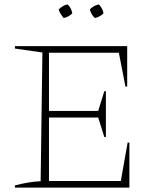

<svg xmlns="http://www.w3.org/2000/svg" viewBox="-20 -854 716 874"><path d="M561 -205H569V0H48V-10Q79 -18 108 -23Q137 -28 165 -29L173 -615L48 -633V-644H559V-460H551L521 -614H203V-349H427L455 -439H462V-230H455L427 -319H203V-30H530ZM288 -834Q306 -816 309 -793Q302 -786 291.5 -780Q281 -774 270 -772Q263 -780 256.5 -790Q250 -800 247 -811Q255 -819 265.5 -825.5Q276 -832 288 -834ZM430 -834Q438 -826 444 -815Q450 -804 451 -793Q444 -786 433.5 -780Q423 -774 412 -772Q395 -787 389 -811Q406 -829 430 -834Z"/></svg>

Font: Piazzolla Thin
Style: Regular
Weight: 100
Designer: Juan Pablo del Peral
Foundry: Huerta Tipografica
Version: Version 1.330